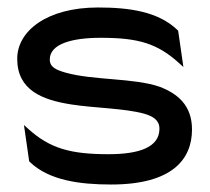

<svg xmlns="http://www.w3.org/2000/svg" viewBox="-20 -482 560 513"><path d="M26 -325C26 -241 93 -215 170 -203C233 -193 312 -193 366 -178C389 -171 406 -161 406 -138C406 -89 353 -70 270 -70C169 -70 113 -85 54 -139L44 -148L58 -51L60 -49C111 0 193 11 277 11C441 11 493 -57 493 -136C493 -201 454 -232 407 -250C339 -274 229 -267 155 -288C131 -295 113 -302 113 -323C113 -365 173 -381 249 -381C350 -381 401 -366 460 -312L470 -303L456 -400L454 -402C403 -451 326 -462 242 -462C105 -462 26 -399 26 -325Z"/></svg>

Font: Charger Sport
Style: SeBdExt
Weight: 600
Designer: Jasper
Foundry: Cannot Into Space Fonts
Version: Version 1.1